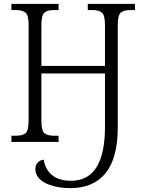

<svg xmlns="http://www.w3.org/2000/svg" viewBox="-20 -734 748 993"><path d="M343 239Q315 239 286 234.5Q257 230 234 221Q201 209 182 188.5Q163 168 163 140Q163 119 176 106Q189 93 206 92Q215 145 251 173Q287 201 347 201Q523 201 523 -79V-354H194V-111Q194 -59 209.5 -45.5Q225 -32 259 -32H283V0H39V-32H63Q97 -32 112.5 -45.5Q128 -59 128 -111V-605Q128 -655 112 -668.5Q96 -682 62 -682H39V-714H283V-682H259Q225 -682 209.5 -668.5Q194 -655 194 -603V-393H523V-603Q523 -655 507.5 -668.5Q492 -682 457 -682H434V-714H678V-682H654Q620 -682 604.5 -668.5Q589 -655 589 -603V-76Q589 84 526 161.5Q463 239 343 239Z"/></svg>

Font: Noto Serif SemiCondensed Light
Style: Regular
Weight: 300
Width: 4
Designer: Monotype Design Team
Foundry: Monotype Imaging Inc.
Version: Version 2.013